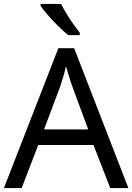

<svg xmlns="http://www.w3.org/2000/svg" viewBox="-20 -964 679 984"><path d="M545 0 459 -221H176L91 0H0L279 -717H360L638 0ZM352 -517Q349 -525 342 -546Q335 -567 328.5 -589.5Q322 -612 318 -624Q311 -593 302 -563.5Q293 -534 287 -517L206 -301H432ZM293 -944Q304 -922 320.5 -894.5Q337 -867 355.5 -841Q374 -815 389 -796V-784H330Q307 -802 278 -830.5Q249 -859 224.5 -887.5Q200 -916 188 -934V-944Z"/></svg>

Font: Noto Sans Modi
Style: Regular
Weight: 400
Designer: Monotype Design Team
Foundry: Monotype Imaging Inc.
Version: Version 2.003; ttfautohint (v1.8.4.7-5d5b)